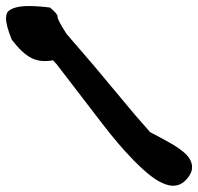

<svg xmlns="http://www.w3.org/2000/svg" viewBox="-46 -716 646 626"><path d="M-7.8 -586.9Q-26.4 -632.8 -26.4 -657.2Q-25.4 -673.8 -18.6 -679.7Q0 -696.3 48.8 -696.3Q78.1 -696.3 117.2 -691.4Q142.6 -669.9 141.6 -662.1Q139.6 -654.3 170.9 -605.5Q206.1 -565.4 256.8 -505.9Q307.6 -445.3 350.6 -393.6Q393.6 -340.8 443.4 -285.2Q473.6 -269.5 513.7 -247.1Q547.9 -226.6 563.5 -210Q580.1 -191.4 580.1 -170.9Q580.1 -169.9 580.1 -168Q579.1 -146.5 553.7 -123Q538.1 -110.4 518.6 -110.4Q496.1 -110.4 466.8 -127.9Q424.8 -153.3 359.4 -225.6Q321.3 -267.6 260.7 -347.7Q142.6 -502 137.7 -507.8Q133.8 -511.7 130.9 -514.6Q127.9 -517.6 127 -519.5Q85 -511.7 55.7 -527.3Q26.4 -542 -7.8 -586.9Z"/></svg>

Font: Tolkien Dwarf Runes
Style: Regular
Weight: 400
Version: Regular